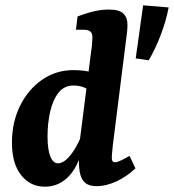

<svg xmlns="http://www.w3.org/2000/svg" viewBox="-20 -694 655 723"><path d="M344 7Q310 7 295 -11.5Q280 -30 278 -65Q277 -78 277 -100Q277 -122 277 -137L323 -499Q325 -510 326.5 -527.5Q328 -545 328 -553Q328 -569 320 -575.5Q312 -582 296 -582H266L272 -632Q309 -646 336.5 -652Q364 -658 391 -658Q429 -658 444.5 -643Q460 -628 460 -600Q460 -589 458.5 -574Q457 -559 455 -546L405 -148Q404 -136 402.5 -122.5Q401 -109 401 -98Q401 -83 413 -83Q420 -83 432.5 -88.5Q445 -94 468 -107L490 -60Q456 -28 417.5 -10.5Q379 7 344 7ZM149 9Q94 9 59.5 -34.5Q25 -78 25 -157Q25 -233 55 -294.5Q85 -356 137.5 -393Q190 -430 257 -430Q289 -430 320 -423.5Q351 -417 374 -409L338 -340Q319 -354 300.5 -363Q282 -372 256 -372Q222 -372 200.5 -345Q179 -318 169 -274Q159 -230 159 -180Q159 -131 169.5 -105Q180 -79 198 -79Q211 -79 224.5 -89Q238 -99 253 -120Q268 -141 282 -172L297 -165Q282 -79 243.5 -35Q205 9 149 9ZM491 -474 519 -674 615 -666Q606 -617 585.5 -563Q565 -509 540 -467Z"/></svg>

Font: Rasa
Style: Italic
Weight: 400
Italic angle: -7.10001°
Designer: Anna Giedrys (Yrsa+Rasa design), David Brezina (Yrsa art-direction, Rasa art-direction, design)
Foundry: Rosetta Type Foundry
Version: Version 2.004